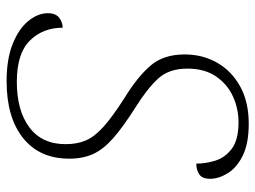

<svg xmlns="http://www.w3.org/2000/svg" viewBox="-116 -648 774 582"><g transform="rotate(90 271.0 -357.0)"><path d="M226 10Q159 10 113 -8.5Q67 -27 43.5 -56Q20 -85 20 -115Q20 -139 34 -149.5Q48 -160 64 -160Q64 -100 103 -60.5Q142 -21 228 -21Q315 -21 366 -59Q417 -97 417 -169Q417 -203 406 -229.5Q395 -256 364.5 -283.5Q334 -311 276 -348Q214 -386 179.5 -425.5Q145 -465 145 -530Q145 -584 170 -628Q195 -672 242 -698Q289 -724 355 -724Q415 -724 451.5 -706Q488 -688 505 -660.5Q522 -633 522 -607Q522 -583 508.5 -574Q495 -565 476 -565Q476 -593 467 -622.5Q458 -652 431 -672.5Q404 -693 351 -693Q309 -693 272 -676Q235 -659 211.5 -624.5Q188 -590 188 -538Q188 -482 218.5 -449Q249 -416 305 -381Q365 -343 399 -313Q433 -283 447 -252Q461 -221 461 -180Q461 -90 398.5 -40Q336 10 226 10Z"/></g></svg>

Font: Noto Serif ExtraLight
Style: Italic
Weight: 200
Italic angle: -12°
Designer: Monotype Design Team
Foundry: Monotype Imaging Inc.
Version: Version 2.014; ttfautohint (v1.8.4.7-5d5b)